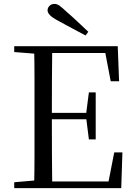

<svg xmlns="http://www.w3.org/2000/svg" viewBox="-20 -965 692 985"><path d="M433 -802 419 -783Q384 -802 349.5 -820Q315 -838 281 -857Q249 -874 236.5 -887Q224 -900 224 -912Q224 -925 234 -935Q244 -945 260 -945Q272 -945 285 -936Q298 -927 321 -905Q348 -882 376 -855.5Q404 -829 433 -802ZM53 0V-30L191 -42H202V0ZM155 0Q157 -84 157 -168Q157 -252 157 -337V-391Q157 -476 157 -560.5Q157 -645 155 -728H248Q247 -645 246.5 -559.5Q246 -474 246 -380V-358Q246 -257 246.5 -170.5Q247 -84 248 0ZM202 0V-34H577L532 -9L566 -183H608L602 0ZM202 -353V-386H443V-353ZM436 -250 422 -361V-382L436 -491H471V-250ZM53 -698V-728H202V-687H191ZM548 -548 515 -721 559 -693H202V-728H584L591 -548Z"/></svg>

Font: Noto Serif JP ExtraLight
Style: Regular
Weight: 400
Version: Version 2.003-H1;hotconv 1.1.1;makeotfexe 2.6.0